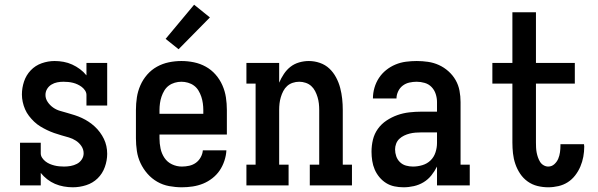

<svg xmlns="http://www.w3.org/2000/svg" viewBox="-20 -787 2540 815"><path d="M289 8Q270 8 250.5 4.5Q231 1 213.5 -6.5Q196 -14 180.5 -26Q165 -38 153 -53V0H65V-181H153V-136Q153 -126 159 -117Q165 -108 173.5 -101.5Q182 -95 191.5 -91Q201 -87 211 -84.5Q221 -82 231.5 -81Q242 -80 252 -80Q266 -80 280 -82.5Q294 -85 306.5 -91.5Q319 -98 327 -110Q335 -122 335 -136Q335 -153 325.5 -167Q316 -181 302 -190Q288 -199 272.5 -203.5Q257 -208 241 -212.5Q225 -217 209.5 -222.5Q194 -228 179.5 -235Q165 -242 151 -250.5Q137 -259 125 -270.5Q113 -282 103 -295Q93 -308 86.5 -323Q80 -338 76.5 -354Q73 -370 73 -386Q73 -414 82 -441Q91 -468 110.5 -488.5Q130 -509 157 -518.5Q184 -528 212 -528Q231 -528 250 -524.5Q269 -521 286.5 -513Q304 -505 319.5 -493.5Q335 -482 347 -467V-520H435V-339H347V-384Q347 -394 341 -403Q335 -412 327 -418Q319 -424 309.5 -428.5Q300 -433 290 -435.5Q280 -438 269.5 -439Q259 -440 249 -440Q236 -440 223 -437.5Q210 -435 198.5 -428Q187 -421 180 -409.5Q173 -398 173 -384Q173 -368 182.5 -354Q192 -340 205.5 -330.5Q219 -321 234.5 -316.5Q250 -312 266 -307.5Q282 -303 297.5 -298Q313 -293 328 -286Q343 -279 356.5 -270Q370 -261 382 -250Q394 -239 404 -225.5Q414 -212 421 -197.5Q428 -183 431.5 -167Q435 -151 435 -134Q435 -106 425 -78Q415 -50 394.5 -30Q374 -10 346 -1Q318 8 289 8Z M752 8Q725 8 698 3Q671 -2 647.5 -15.5Q624 -29 606 -49.5Q588 -70 576.5 -94.5Q565 -119 561 -146Q557 -173 557 -200V-320Q557 -347 561 -373.5Q565 -400 576 -425Q587 -450 605 -470.5Q623 -491 646.5 -504Q670 -517 696.5 -522.5Q723 -528 750 -528Q777 -528 803.5 -522.5Q830 -517 853.5 -504Q877 -491 895 -470.5Q913 -450 924 -425Q935 -400 939 -373.5Q943 -347 943 -320V-216H657V-200Q657 -178 661.5 -156.5Q666 -135 678 -117Q690 -99 710 -89.5Q730 -80 752 -80Q768 -80 783.5 -83.5Q799 -87 811.5 -96Q824 -105 832 -119.5Q840 -134 841 -149H941Q940 -127 932.5 -104.5Q925 -82 912.5 -63.5Q900 -45 881.5 -30.5Q863 -16 842 -7.5Q821 1 798 4.5Q775 8 752 8ZM843 -304V-320Q843 -334 841 -348.5Q839 -363 834.5 -376.5Q830 -390 822.5 -402.5Q815 -415 803.5 -423.5Q792 -432 778 -436Q764 -440 750 -440Q736 -440 722 -436Q708 -432 696.5 -423.5Q685 -415 677.5 -402.5Q670 -390 665.5 -376.5Q661 -363 659 -348.5Q657 -334 657 -320V-304ZM738 -578 683 -622 804 -767 871 -713Z M1026 0V-88H1065V-432H1026V-520H1165V-436Q1173 -455 1185 -473Q1197 -491 1213 -503.5Q1229 -516 1249.5 -522Q1270 -528 1291 -528Q1315 -528 1338 -520Q1361 -512 1378 -496Q1395 -480 1406.5 -458.5Q1418 -437 1424 -414Q1430 -391 1432.5 -367.5Q1435 -344 1435 -320V-88H1474V0H1295V-88H1335V-320Q1335 -334 1333.5 -347.5Q1332 -361 1328 -374.5Q1324 -388 1317.5 -400.5Q1311 -413 1301 -422Q1291 -431 1277.5 -435.5Q1264 -440 1250 -440Q1236 -440 1222.5 -435.5Q1209 -431 1199 -422Q1189 -413 1182.5 -400.5Q1176 -388 1172 -374.5Q1168 -361 1166.5 -347.5Q1165 -334 1165 -320V-88H1205V0Z M1693 8Q1673 8 1654 4Q1635 0 1619 -10Q1603 -20 1590.5 -35Q1578 -50 1570.5 -67.5Q1563 -85 1560 -104.5Q1557 -124 1557 -143Q1557 -169 1563 -194Q1569 -219 1584 -240Q1599 -261 1621 -275.5Q1643 -290 1667 -298.5Q1691 -307 1717 -310Q1743 -313 1768 -313H1835V-354Q1835 -371 1829.5 -388Q1824 -405 1812 -417.5Q1800 -430 1783 -435Q1766 -440 1749 -440Q1733 -440 1717.5 -436.5Q1702 -433 1689.5 -423.5Q1677 -414 1670 -399Q1663 -384 1663 -369H1563Q1563 -392 1569.5 -414.5Q1576 -437 1588.5 -456Q1601 -475 1619 -489.5Q1637 -504 1658.5 -513Q1680 -522 1703 -525Q1726 -528 1749 -528Q1773 -528 1797 -524.5Q1821 -521 1843 -511Q1865 -501 1883.5 -484.5Q1902 -468 1914 -447Q1926 -426 1930.5 -402Q1935 -378 1935 -354V-88H1974V0H1835V-80Q1825 -60 1811 -42.5Q1797 -25 1778 -13.5Q1759 -2 1737 3Q1715 8 1693 8ZM1733 -80Q1753 -80 1773 -86Q1793 -92 1807.5 -106Q1822 -120 1828.5 -140Q1835 -160 1835 -180V-225H1768Q1756 -225 1743.5 -224Q1731 -223 1719 -220Q1707 -217 1695.5 -211.5Q1684 -206 1675 -197.5Q1666 -189 1661.5 -177Q1657 -165 1657 -153Q1657 -138 1662 -123.5Q1667 -109 1678 -98.5Q1689 -88 1703.5 -84Q1718 -80 1733 -80Z M2307 8Q2284 8 2261.5 2.5Q2239 -3 2220 -16.5Q2201 -30 2188 -49.5Q2175 -69 2167.5 -91Q2160 -113 2157.5 -136Q2155 -159 2155 -182V-432H2070V-520H2155V-735H2255V-520H2420V-432H2255V-182Q2255 -171 2255.5 -160.5Q2256 -150 2258 -139.5Q2260 -129 2263.5 -119Q2267 -109 2272.5 -100Q2278 -91 2287.5 -85.5Q2297 -80 2307 -80Q2322 -80 2333 -90Q2344 -100 2349.5 -113Q2355 -126 2357 -140.5Q2359 -155 2359 -170V-175H2459Q2459 -172 2459.5 -169.5Q2460 -167 2460 -165Q2460 -143 2456 -121.5Q2452 -100 2443.5 -80Q2435 -60 2421.5 -42.5Q2408 -25 2390 -13.5Q2372 -2 2350.5 3Q2329 8 2307 8Z"/></svg>

Font: Iosevka Curly Slab Semibold
Style: Regular
Weight: 600
Monospace: yes
Designer: Belleve Invis
Foundry: Belleve Invis
Version: Version 22.1.2; ttfautohint (v1.8.4)